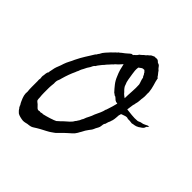

<svg xmlns="http://www.w3.org/2000/svg" viewBox="-203 -861 1059 1059"><g transform="rotate(45 326.5 -332.0)"><path d="M494.1 -643.6H498Q502.9 -618.7 509.8 -597.7Q516.1 -577.1 518.6 -552.7Q518.6 -544.9 518.1 -541Q517.6 -537.1 518.6 -529.3V-517.6Q518.6 -509.8 517.1 -502.9Q515.6 -496.6 515.6 -488.3Q515.1 -471.2 509.8 -454.1Q508.8 -442.9 507.8 -443.8Q506.8 -444.8 506.8 -442.4Q504.9 -431.6 503.9 -421.9Q503.4 -412.6 501 -401.4Q518.6 -399.4 541.5 -397Q564.5 -394.5 585 -396.5Q589.8 -397 594.2 -399.4Q596.7 -400.4 598.9 -401.4Q601.1 -402.3 603.5 -403.3Q621.1 -405.8 629.9 -411.1Q640.1 -417.5 653.3 -420.9Q649.9 -410.6 643.6 -408.2Q641.1 -399.4 638.2 -395Q636.7 -392.6 632.8 -389.6Q630.4 -387.7 628.2 -386Q626 -384.3 624 -383.3Q622.1 -382.3 619.9 -380.6Q617.7 -378.9 615.2 -377Q600.6 -368.7 590.3 -367.7Q580.6 -366.7 573.2 -364.3Q566.4 -365.2 557.1 -366.2Q547.9 -367.2 541 -366.2Q536.1 -369.1 530.3 -369.1Q523.9 -369.1 518.6 -367.2Q508.3 -364.3 502.9 -361.8Q501 -361.3 499 -360.4Q497.1 -359.4 495.1 -358.4Q494.1 -355.5 493.7 -353.3Q493.2 -351.1 492.7 -349.6L491.2 -344.7Q490.7 -339.4 490.5 -334.2Q490.2 -329.1 489.7 -323.7Q488.8 -312.5 486.3 -302.7Q482.4 -293.5 482.4 -291.5Q482.4 -288.6 480.5 -285.2Q477.5 -280.3 475.6 -273.4Q473.6 -266.6 471.7 -259.8Q466.8 -254.9 465.8 -248Q464.8 -241.2 463.9 -233.4Q462.9 -225.6 459 -218.3Q455.1 -210.9 451.2 -204.1Q449.2 -199.2 447.3 -194.8Q445.3 -190.4 442.4 -185.5Q431.2 -171.4 419.9 -154.3Q415 -143.6 409.7 -135.3Q407.2 -131.3 404.5 -126.7Q401.9 -122.1 399.4 -117.2Q391.6 -103.5 379.9 -93.3Q374 -88.4 368.2 -83Q362.3 -77.6 356.4 -72.3Q350.6 -67.4 344.7 -61.5Q338.9 -55.7 334 -50.8L313.5 -30.3Q310.1 -27.8 306.6 -25.1Q303.2 -22.5 299.3 -20Q295.9 -17.6 292 -14.9Q288.1 -12.2 284.2 -9.8Q276.4 -5.4 268.8 -1.2Q261.2 2.9 253.4 6.8Q245.6 10.7 237.8 15.1Q230 19.5 221.7 24.4L207 33.7Q200.7 38.1 192.4 41Q188.5 42.5 180.2 43.5L168 44.9Q160.2 46.9 153.3 48.3Q146.5 49.8 137.7 49.8Q127 48.8 113.8 45.4Q100.6 42 93.8 37.1Q80.1 24.4 78.6 20.5Q76.7 16.1 71.3 10.7Q70.8 6.8 68.8 5.4Q67.4 3.9 67.4 0Q60.1 -10.7 56.6 -19.5Q47.9 -38.1 44.4 -52.2Q41 -66.4 43 -82Q41 -95.7 41 -117.7V-156.2Q41 -159.7 41 -162.8Q41 -166 40.5 -169.4Q40 -175.8 42 -180.7Q41 -188.5 40.5 -195.8Q40 -203.1 42 -209L43.5 -223.6Q44.4 -230 45.9 -233.4Q50.8 -238.3 50.3 -243.2Q49.8 -248 51.8 -252.9Q55.2 -278.3 64.5 -299.8L70.3 -314.9Q72.8 -320.8 75.2 -330.1Q80.6 -345.7 88.4 -360.4Q92.3 -367.2 95.7 -374.5Q99.1 -381.8 102.5 -389.6Q117.2 -419.4 131.3 -441.9Q139.2 -454.1 146.7 -466.3Q154.3 -478.5 162.1 -491.2Q166.5 -493.7 168.9 -499.5Q171.4 -504.9 174.8 -507.8Q183.1 -525.4 193.4 -536.1L214.8 -559.6Q219.2 -563 223.6 -567.9Q226.1 -570.8 232.4 -577.1Q236.3 -581.1 238.8 -582.5Q241.2 -584 244.1 -588.9Q248 -590.8 251.5 -593.8Q254.9 -596.7 257.8 -599.6L273.4 -611.3Q280.8 -616.7 287.6 -623.5Q293.9 -629.9 301.8 -634.8L311.5 -635.7Q313.5 -635.7 313.5 -638.7Q323.7 -647 328.6 -652.8Q332 -656.7 335 -662.1Q343.3 -667.5 348.6 -673.3Q354 -679.2 362.3 -684.6Q365.2 -688 367.4 -690.2Q369.6 -692.4 370.6 -693.4Q371.6 -694.3 373 -695.3Q374.5 -696.3 376 -697.3Q378.4 -700.2 380.4 -701.7Q383.3 -703.6 383.8 -705.1Q389.2 -707.5 392.6 -709.5Q396 -711.4 402.3 -713.9Q409.2 -712.9 413.6 -713.9Q418 -714.8 421.9 -713.9Q427.2 -713.4 431.2 -709.5Q436 -704.6 439.5 -702.1Q451.2 -700.2 457.5 -689.9Q464.4 -679.7 471.7 -674.8Q477.5 -665.5 482.9 -659.7Q488.3 -653.8 494.1 -643.6ZM421.9 -457Q426.8 -450.2 433.6 -444.8Q440.4 -439.5 447.3 -434.6Q447.3 -447.3 448 -460.9Q448.7 -474.6 449.7 -489.7Q450.7 -504.9 450.9 -518.6Q451.2 -532.2 450.2 -544.9Q448.7 -550.3 447.3 -555.4Q445.8 -560.5 443.8 -565.4Q441.9 -570.3 440.7 -575.7Q439.5 -581.1 438.5 -586.9Q434.6 -590.8 433.1 -594.7Q432.6 -596.7 431.6 -598.6Q430.7 -600.6 429.7 -602.5Q424.8 -607.9 424.8 -609.9Q424.8 -611.3 422.9 -613.3L418.5 -617.2Q415.5 -620.1 414.1 -622.1Q402.3 -623 395 -617.7Q391.6 -615.2 387.9 -612.5Q384.3 -609.9 380.9 -607.4Q378.9 -593.8 379.9 -582Q380.9 -570.3 382.8 -559.6Q385.7 -541 388.7 -522.5Q391.6 -503.9 398.4 -490.2Q399.4 -483.4 406.2 -474.1Q413.1 -464.8 421.9 -457ZM291 -542Q284.7 -535.6 281.2 -533.2Q276.4 -529.8 272.5 -523.4Q269.5 -521 267.1 -518.6Q264.6 -516.1 262.7 -513.7Q260.3 -510.3 253.9 -503.9Q243.7 -493.7 237.3 -484.4Q234.4 -482.4 232.4 -479.5Q229.5 -475.6 227.5 -473.6Q222.7 -467.3 219.2 -462.9Q215.8 -458.5 213.9 -456.1Q209.5 -450.2 208 -446.3Q202.1 -442.4 198.7 -436Q195.3 -429.7 192.4 -422.9Q186.5 -415 181.6 -406.2Q176.8 -397.5 172.9 -388.7Q165 -375 163.6 -370.1Q162.1 -364.7 160.2 -360.4Q156.2 -354 153.3 -344.7Q136.7 -310.1 124 -264.6Q123 -260.3 121.8 -256.1Q120.6 -252 118.7 -248Q114.7 -239.7 114.3 -232.4Q113.3 -227.5 113.8 -224.6Q114.3 -222.2 114.3 -216.8Q113.8 -211.9 113.3 -207.3Q112.8 -202.6 112.3 -197.8Q111.8 -192.9 111.6 -188Q111.3 -183.1 111.3 -177.7V-141.6Q111.3 -123 113.3 -107.4Q113.3 -94.2 115.2 -86.9Q117.2 -83 122.1 -79.1Q127 -75.2 130.9 -72.3L146.5 -56.2Q154.8 -47.9 168 -52.7Q172.9 -49.8 178.7 -52.7Q185.1 -55.7 190.4 -53.7Q194.3 -55.2 200.2 -56.2Q206.5 -57.1 210 -58.6L225.1 -63Q229 -64 232.4 -65.2Q235.8 -66.4 239.3 -67.4Q243.2 -68.8 247.1 -70.3Q251 -71.8 254.9 -72.8Q261.2 -74.7 269.5 -79.1Q288.1 -95.2 297.9 -105.5Q305.2 -112.8 311.5 -117.7Q318.4 -123 324.2 -128.9Q329.1 -133.8 334 -139.2Q338.9 -144.5 342.8 -152.3Q349.1 -158.7 352.5 -166Q357.4 -171.9 359.9 -178.7Q362.3 -186 367.2 -192.4Q373 -210 380.9 -223.6Q384.8 -231 387.9 -238.5Q391.1 -246.1 393.6 -253.9Q402.3 -272.5 408.7 -286.6Q415 -300.8 418 -315.4Q420.4 -317.9 421.4 -322.8Q422.4 -328.1 423.8 -330.1Q428.7 -343.8 432.1 -356.4Q435.5 -369.1 439.5 -384.8Q435.5 -387.2 432.6 -386.2Q429.7 -385.7 426.8 -387.7Q419.4 -390.1 412.6 -397.9Q405.8 -405.8 398.4 -406.2Q396.5 -407.7 394.8 -408.9Q393.1 -410.2 392.1 -411.1Q391.1 -412.1 389.4 -413.1Q387.7 -414.1 385.7 -415Q370.1 -431.6 356 -449.7Q341.8 -467.8 333 -490.2Q324.2 -509.8 319.3 -526.9Q314.5 -543.9 310.5 -563.5Q299.3 -552.2 291 -542Z"/></g></svg>

Font: Fasthand
Style: Regular
Weight: 400
Designer: Danh Hong
Version: Version 8.002; ttfautohint (v1.8.3)